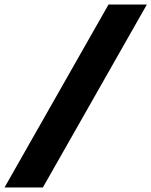

<svg xmlns="http://www.w3.org/2000/svg" viewBox="-96 -749 671 851"><path d="M385 -729H555L94 82H-76Z"/></svg>

Font: Mona Sans ExtraBold
Style: Italic
Weight: 800
Italic angle: -11.7°
Designer: Deni Anggara
Foundry: GitHub
Version: Version 2.000